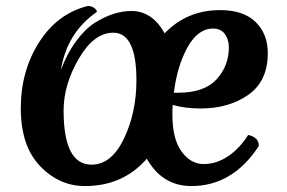

<svg xmlns="http://www.w3.org/2000/svg" viewBox="-20 -611 964 646"><path d="M276 -591Q287 -591 296.5 -584.5Q306 -578 306 -571Q205 -501 185 -376Q206 -432 236.5 -473Q267 -514 300 -535Q363 -574 422 -574Q492 -574 534 -499Q609 -577 721 -577Q799 -577 840 -537Q881 -497 881 -432Q881 -338 815.5 -292Q750 -246 655 -246Q603 -246 561 -258Q560 -247 560 -226Q560 -143 591 -101Q622 -59 665 -59Q708 -59 747 -85Q786 -111 815 -157Q851 -149 851 -120Q763 15 624 15Q526 15 474 -77Q394 15 266 15Q179 15 114.5 -52.5Q50 -120 50 -246.5Q50 -373 112 -469.5Q174 -566 276 -591ZM361 -501Q296 -501 245 -413.5Q194 -326 194 -239Q194 -57 288 -57Q355 -57 397 -144.5Q439 -232 439 -341Q439 -501 361 -501ZM697 -515Q646 -515 611 -452Q576 -389 565 -299H580Q667 -299 708.5 -344Q750 -389 750 -452Q750 -478 736.5 -496.5Q723 -515 697 -515Z"/></svg>

Font: MeriendaOneRegular
Style: Regular
Weight: 400
Designer: Eduardo Rodriguez Tunni
Foundry: Eduardo Rodriguez Tunni
Version: Version 1.001